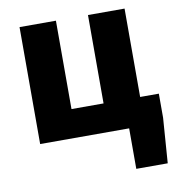

<svg xmlns="http://www.w3.org/2000/svg" viewBox="-84 -646 855 920"><g transform="rotate(-10 343.0 -186.0)"><path d="M674 -139V-22L658 197H505V0H72V-569H249V-139H405V-569H583V-139Z"/></g></svg>

Font: Source Han Sans CN Heavy
Style: Bold
Weight: 900
Designer: Ryoko NISHIZUKA (kana & ideographs); Paul D. Hunt (Latin, Greek & Cyrillic); Wenlong ZHANG (bopomofo); Sandoll Communica
Foundry: Adobe Systems Incorporated
Version: Version 1.000;PS 1;hotconv 1.0.78;makeotf.lib2.5.61930